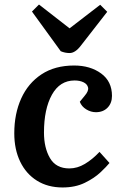

<svg xmlns="http://www.w3.org/2000/svg" viewBox="-20 -813 552 847"><path d="M307 -524Q378 -524 426 -489Q474 -454 474 -390Q474 -358 454.5 -338Q435 -318 403 -318Q381 -318 360.5 -330.5Q340 -343 332 -364L354 -391Q372 -412 368.5 -427Q365 -442 348.5 -450Q332 -458 309 -458Q244 -458 209 -395Q174 -332 174 -228Q174 -161 200.5 -115.5Q227 -70 286 -70Q321 -70 354.5 -90Q388 -110 419 -143L463 -94Q450 -78 423 -52.5Q396 -27 354 -6.5Q312 14 256 14Q191 14 143 -16Q95 -46 69 -100Q43 -154 43 -225Q43 -311 73.5 -378.5Q104 -446 163 -485Q222 -524 307 -524ZM121 -762 152 -793 287 -688 422 -792 453 -761 337 -612Q312 -579 287 -579Q267 -579 248 -587Z"/></svg>

Font: Literata 12pt SemiBold
Style: Italic
Weight: 600
Italic angle: -2°
Designer: Latin by Veronika Burian and Jose Scaglione. Greek by Irene Vlachou. Cyrillic by Vera Evstafieva
Foundry: TypeTogether
Version: Version 3.002